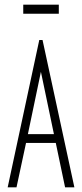

<svg xmlns="http://www.w3.org/2000/svg" viewBox="-20 -806 353 826"><path d="M260 0 220 -191H92L51 0H13L149 -634H163L300 0ZM156 -497 100 -229H212ZM80 -747V-786H233V-747Z"/></svg>

Font: Inconsolata ExtraCondensed Light
Style: Regular
Weight: 300
Width: 2
Monospace: yes
Designer: Raph Levien, Cyreal, Brenton Simpson
Foundry: Raph Levien, Cyreal, Google
Version: Version 3.100; ttfautohint (v1.8.4.7-5d5b)